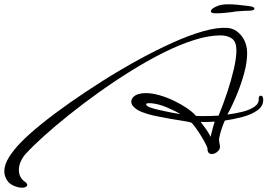

<svg xmlns="http://www.w3.org/2000/svg" viewBox="-101 -660 1247 895"><path d="M0 215Q-17 215 -41 204Q-65 193 -76 165Q-81 152 -81 139Q-81 108 -59.5 73.5Q-38 39 -4 4Q32 -33 90.5 -80.5Q149 -128 223 -180Q297 -232 378.5 -283.5Q460 -335 543 -380.5Q626 -426 703.5 -461Q781 -496 846.5 -514.5Q912 -533 957 -530Q996 -528 1023.5 -494.5Q1051 -461 1051 -411Q1051 -371 1038 -322Q1025 -273 1004.5 -222.5Q984 -172 959 -126Q999 -131 1033 -140Q1067 -149 1087 -164Q1107 -179 1105 -199V-200Q1105 -214 1114 -214Q1126 -214 1126 -194Q1126 -165 1098.5 -145.5Q1071 -126 1030 -115Q989 -104 947 -98Q941 -85 933 -62Q925 -39 922 -22Q920 -14 920 -9Q920 -4 921 1.5Q922 7 923 13Q923 14 923.5 16Q924 18 924 19Q926 32 918 41.5Q910 51 900 55Q894 58 886 58Q870 58 867 42Q866 39 866 30Q861 16 850 -3.5Q839 -23 826.5 -42Q814 -61 803.5 -74.5Q793 -88 789 -89Q781 -92 743 -98Q724 -101 697 -105.5Q670 -110 641 -116Q613 -121 586 -129Q559 -137 541 -147Q528 -155 519.5 -165Q511 -175 511 -186Q511 -195 517 -204Q527 -216 543 -221Q559 -226 578 -226Q607 -226 641 -216.5Q675 -207 708.5 -191Q742 -175 769.5 -156.5Q797 -138 812 -120Q820 -119 831.5 -119Q843 -119 856 -119Q870 -119 886 -119.5Q902 -120 918 -121Q939 -172 958 -229Q977 -286 989 -338Q1001 -390 1001 -426Q1001 -465 980.5 -480Q960 -495 927 -495Q872 -495 804 -473.5Q736 -452 661 -414.5Q586 -377 509 -329Q432 -281 358.5 -228.5Q285 -176 219.5 -123.5Q154 -71 103 -25Q52 21 20 56Q5 72 -4 92Q-13 112 -13 132Q-13 168 16 188Q26 195 26 202Q26 207 21 210Q15 215 0 215ZM740 -128Q714 -144 675.5 -160Q637 -176 602 -179H594Q580 -179 580 -174Q580 -170 585.5 -166Q591 -162 596 -160Q612 -154 638 -148Q664 -142 691.5 -136.5Q719 -131 740 -128ZM881 -22Q882 -24 882 -26.5Q882 -29 883 -32Q887 -47 891 -63Q895 -79 900 -93Q881 -92 864.5 -91.5Q848 -91 834 -92Q845 -78 858 -60Q871 -42 881 -22ZM904 -598Q882 -598 882 -607Q882 -621 918 -634Q936 -640 964 -640Q981 -640 1004.5 -638Q1028 -636 1057 -632Q1085 -629 1085 -620Q1085 -610 1057 -610Q1039 -610 1003 -607Q999 -606 994 -606Q989 -606 984 -604Q970 -603 951 -600.5Q932 -598 909 -598Z"/></svg>

Font: WindSong Medium
Style: Regular
Weight: 500
Designer: Robert E. Leuschke
Foundry: Robert E. Leuschke
Version: Version 1.010; ttfautohint (v1.8.3)